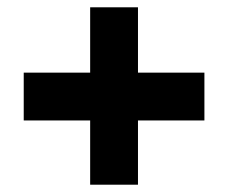

<svg xmlns="http://www.w3.org/2000/svg" viewBox="-20 -617 626 526"><path d="M358 -418H540V-287H358V-111H227V-287H45V-418H227V-597H358Z"/></svg>

Font: Noto Sans Arabic Blk
Style: Regular
Weight: 900
Designer: Monotype Design Team, Nadine Chahine, Nizar Qandah and Khaled Hosny
Foundry: Monotype Imaging Inc.
Version: Version 2.012; ttfautohint (v1.8.4.7-5d5b)